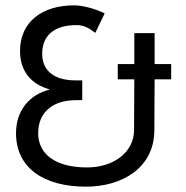

<svg xmlns="http://www.w3.org/2000/svg" viewBox="-20 -688 697 719"><path d="M302 11C438 11 557 -60 558 -199L559 -391H621V-448H559V-564H483V-448H421V-391H483L482 -201C482 -120 408 -61 306 -61C186 -61 123 -112 123 -189C123 -266 175 -313 266 -313H288V-387H263C184 -387 138 -422 138 -487C138 -553 181 -594 266 -594C297 -594 315 -581 337 -565L372 -638C333 -657 286 -668 258 -668C135 -668 55 -604 55 -497C55 -425 93 -373 167 -353C90 -334 40 -274 40 -189C40 -59 144 11 302 11Z"/></svg>

Font: Mint Spirit
Style: Regular
Weight: 400
Designer: HARENDAL Hirwen
Foundry: Arkandis Digital Foundry.
Version: Version 1.004;FFEdit